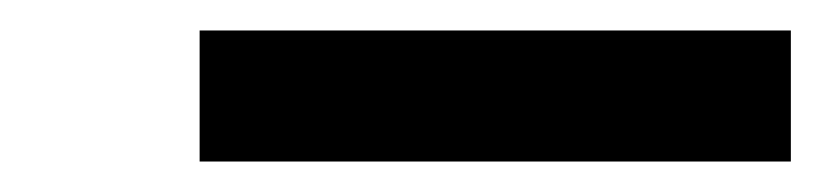

<svg xmlns="http://www.w3.org/2000/svg" viewBox="-20 -733 540 126"><path d="M111 -627V-713H499V-627Z"/></svg>

Font: Iosevka Term Curly Hv Obl
Style: Regular
Weight: 900
Italic angle: -9°
Designer: Belleve Invis
Foundry: Belleve Invis
Version: Version 32.3.0